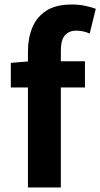

<svg xmlns="http://www.w3.org/2000/svg" viewBox="-20 -832 445 852"><path d="M104 0V-605Q104 -663 123.5 -710Q143 -757 185.5 -784.5Q228 -812 298 -812Q332 -812 359 -806Q386 -800 405 -793L378 -683Q350 -696 318 -696Q286 -696 268 -675Q250 -654 250 -608V0ZM28 -444V-553L112 -560H357V-444Z"/></svg>

Font: Noto Sans KR Thin
Style: Bold
Weight: 700
Version: Version 2.004-H2;hotconv 1.0.118;makeotfexe 2.5.65603